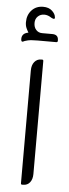

<svg xmlns="http://www.w3.org/2000/svg" viewBox="-56 -816 302 845"><g transform="rotate(5 95.5 -394.0)"><path d="M105 -672H150Q177 -672 177 -647V-644Q177 -638 170 -638H88Q71 -638 59 -637Q47 -636 32 -631Q24 -627 22 -627Q16 -627 16 -639Q16 -664 45 -669Q40 -677 35 -688Q30 -699 30 -714Q30 -746 49.5 -767Q69 -788 100 -788Q125 -788 139.5 -774.5Q154 -761 155 -747Q156 -745 155 -742Q154 -739 151 -739Q149 -739 145.5 -740.5Q142 -742 140 -743Q124 -754 108 -754Q91 -754 79.5 -743Q68 -732 68 -714Q68 -695 78.5 -683.5Q89 -672 105 -672ZM111 -556H116Q121 -556 121 -550V-51Q121 -28 110 -14Q99 0 80 0H75Q70 0 70 -6V-504Q70 -528 81.5 -542Q93 -556 111 -556Z"/></g></svg>

Font: Zain Light
Style: Regular
Weight: 300
Designer: Zain,Boutros
Foundry: Mobile Telecommunications Company (Zain), 2024
Version: Version 1.51; ttfautohint (v1.8.4)